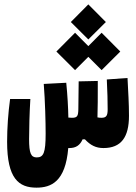

<svg xmlns="http://www.w3.org/2000/svg" viewBox="-20 -676 626 883"><path d="M147.5 187C214.4 187 281.2 160.6 293.9 4.9C295.4 4.9 297.4 4.9 298.8 4.9C329.1 4.9 347.7 -7.8 359.9 -35.2H370.6C396 -7.8 421.4 4.9 455.6 4.9C537.6 4.9 573.2 -45.4 573.2 -143.6C573.2 -199.2 569.8 -251.5 566.4 -317.4L471.2 -310.5C474.1 -253.4 475.1 -210 475.1 -173.3C475.1 -145 469.7 -134.3 446.8 -134.3C440.4 -134.3 434.1 -134.8 428.2 -136.2C429.7 -180.2 429.7 -230 429.7 -278.3C429.7 -287.1 429.7 -295.4 429.7 -303.7L341.8 -301.8C341.3 -259.3 340.8 -217.3 340.3 -174.8C339.8 -141.6 335.4 -134.3 310.5 -134.3C306.6 -134.3 301.3 -134.8 294.4 -135.3C293.5 -182.1 290.5 -237.3 284.7 -295.4L181.2 -290C187.5 -211.9 189.9 -113.3 189.9 -61.5C189.9 27.3 180.2 47.9 148.9 47.9C122.6 47.9 113.8 29.3 113.8 -36.1C113.8 -81.1 115.7 -157.7 119.6 -220.7H26.4C17.6 -156.2 12.7 -87.4 12.7 -23.9C12.7 145.5 66.4 187 147.5 187ZM447.3 -353.5 533.2 -439 447.3 -525.4 386.2 -463.9 325.2 -525.4 239.3 -439 325.2 -353.5 386.2 -414.6ZM386.2 -494.6 466.8 -574.7 386.2 -655.8 305.7 -574.7Z"/></svg>

Font: Cascadia Code
Style: Bold
Weight: 700
Monospace: yes
Designer: Aaron Bell
Foundry: Saja Typeworks
Version: Version 2404.023